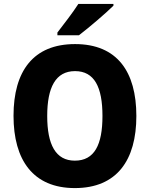

<svg xmlns="http://www.w3.org/2000/svg" viewBox="-20 -950 765 980"><path d="M559 -921V-930H380C352 -886 306 -827 273 -784V-770H383C434 -809 522 -884 559 -921ZM676 -358C676 -584 578 -725 363 -725C150 -725 49 -587 49 -359C49 -133 149 10 362 10C577 10 676 -133 676 -358ZM221 -358C221 -504 264 -587 363 -587C462 -587 503 -505 503 -358C503 -211 462 -130 362 -130C264 -130 221 -212 221 -358Z"/></svg>

Font: Noto Sans Lao Looped SemiCondensed ExtraBold
Style: Regular
Weight: 800
Width: 4
Designer: Mark Frömberg, Ben Mitchell
Foundry: The Fontpad Ltd
Version: Version 1.002